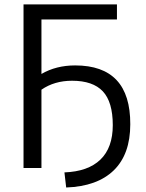

<svg xmlns="http://www.w3.org/2000/svg" viewBox="-20 -750 651 857"><path d="M301.8 -389.6Q222.7 -389.6 165 -349.6V0H85V-730.5H502V-663.1H165V-419.9Q230.5 -458 315.4 -458Q562.5 -458 561.5 -195.3Q561.5 -61.5 487.8 10.3Q414.1 82 275.4 86.9L267.6 19.5Q373 15.6 428.2 -37.6Q483.4 -90.8 483.4 -191.4Q483.4 -294.9 439 -342.3Q394.5 -389.6 301.8 -389.6Z"/></svg>

Font: Mgen+ 1c regular
Style: Regular
Weight: 400
Designer: [Source Han Sans]
Ryoko NISHIZUKA  (kana & ideographs); Paul D. Hunt (Latin, Greek & Cyrillic); Wenlong ZHANG  (bopomofo
Version: Version 1.059.20150602